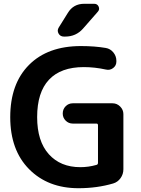

<svg xmlns="http://www.w3.org/2000/svg" viewBox="-20 -983 745 1013"><path d="M394 10Q233 10 133.5 -90.5Q34 -191 34 -365Q34 -541 133 -640.5Q232 -740 407 -740Q479 -740 538 -730Q562 -726 578 -706.5Q594 -687 594 -662V-658Q594 -637 577 -624Q560 -611 539 -616Q480 -629 422 -629Q301 -629 238.5 -562.5Q176 -496 176 -365Q176 -238 237.5 -169.5Q299 -101 404 -101Q447 -101 489 -113Q497 -115 497 -124V-322Q497 -331 489 -331H364Q342 -331 326.5 -346.5Q311 -362 311 -384Q311 -407 326.5 -422.5Q342 -438 364 -438H574Q597 -438 614 -421Q631 -404 631 -381V-90Q631 -64 616 -43Q601 -22 577 -15Q492 10 394 10ZM424 -963H477Q494 -963 500.5 -948Q507 -933 496 -921L418 -832Q381 -790 324 -790H317Q298 -790 289 -806Q280 -822 290 -838L338 -915Q367 -963 424 -963Z"/></svg>

Font: Rounded Mplus 1c Bold
Style: Bold
Weight: 700
Version: Version 1.059.20150529